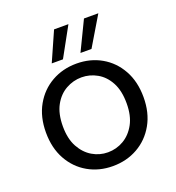

<svg xmlns="http://www.w3.org/2000/svg" viewBox="-130 -802 840 917"><g transform="rotate(-20 290.5 -343.0)"><path d="M289 12Q219 12 163 -20Q107 -52 74.5 -110.5Q42 -169 42 -248Q42 -327 75 -385.5Q108 -444 164.5 -476Q221 -508 291 -508Q361 -508 417 -476Q473 -444 505.5 -385.5Q538 -327 538 -248Q538 -169 505 -110.5Q472 -52 415.5 -20Q359 12 289 12ZM289 -58Q332 -58 369 -79.5Q406 -101 429 -143Q452 -185 452 -248Q452 -312 429.5 -354Q407 -396 370 -417Q333 -438 291 -438Q249 -438 211.5 -417Q174 -396 151 -354Q128 -312 128 -248Q128 -185 151 -143Q174 -101 210.5 -79.5Q247 -58 289 -58ZM327 -549 399 -698H472L383 -549ZM181 -549 247 -698H320L238 -549Z"/></g></svg>

Font: DM Sans 28pt
Style: Regular
Weight: 400
Version: Version 4.004;gftools[0.9.30]